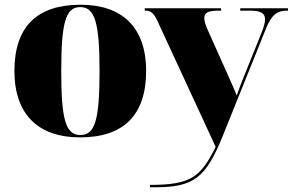

<svg xmlns="http://www.w3.org/2000/svg" viewBox="-20 -571 1238 812"><path d="M318 10C502 10 598 -83 598 -271C598 -459 493 -551 321 -551C137 -551 41 -459 41 -271C41 -83 146 10 318 10ZM320 0C258 0 239 -64 239 -271C239 -476 258 -541 319 -541C381 -541 401 -476 401 -271C401 -64 382 0 320 0ZM614 211V221H635C798 221 850 183 922 4L1104 -448C1128 -507 1150 -526 1195 -526H1198V-536H996V-526H1037C1081 -526 1101 -516 1101 -489C1101 -476 1096 -458 1087 -435L1013 -251C1002 -224 992 -198 981 -167C968 -201 954 -230 941 -260L856 -450C848 -469 844 -483 844 -495C844 -518 862 -526 904 -526H915V-536H592V-526H594C618 -526 631 -515 646 -482L892 50C829 178 787 211 614 211Z"/></svg>

Font: Noto Serif Display Black
Style: Regular
Weight: 900
Designer: Monotype Design Team
Foundry: Monotype Imaging Inc.
Version: Version 2.009